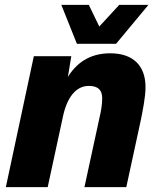

<svg xmlns="http://www.w3.org/2000/svg" viewBox="-20 -769 658 789"><path d="M296 -589H457L590 -749H470L388 -660L345 -749H232ZM4 0H176L238 -287C255 -369 292 -416 345 -416C383 -416 400 -399 400 -365C400 -340 395 -311 389 -286L327 0H499L559 -277C566 -313 578 -369 578 -411C578 -499 527 -550 433 -550C365 -550 303 -524 259 -453L273 -538H119Z"/></svg>

Font: Geist ExtraBold
Style: Italic
Weight: 800
Italic angle: -12°
Designer: Basement.studio, Andrés Briganti, Mateo Zaragoza
Foundry: Basement.studio, Vercel, Andrés Briganti, Guido Ferreyra, Mateo Zaragoza
Version: Version 1.500